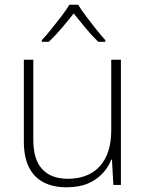

<svg xmlns="http://www.w3.org/2000/svg" viewBox="-20 -783 621 813"><path d="M492 -530V0H460L454 -107H451Q440 -77 415.5 -50Q391 -23 353.5 -6.5Q316 10 262 10Q203 10 162.5 -12Q122 -34 101.5 -77Q81 -120 81 -183V-530H121V-192Q121 -107 159 -66.5Q197 -26 267 -26Q323 -26 364 -48.5Q405 -71 428 -117Q451 -163 451 -233V-530ZM311 -763Q323 -743 343.5 -715.5Q364 -688 386 -660.5Q408 -633 426 -613V-606H396Q368 -633 341 -666Q314 -699 292 -726Q271 -699 243 -666Q215 -633 187 -606H157V-613Q176 -633 198 -660.5Q220 -688 241 -715.5Q262 -743 274 -763Z"/></svg>

Font: Noto Sans Hebrew Thin ExtraLight
Style: Regular
Weight: 250
Version: Version 3.001